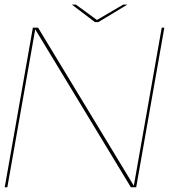

<svg xmlns="http://www.w3.org/2000/svg" viewBox="-21 -792 748 812"><path d="M-1 0 118 -675H140L545 -6.5L663 -675H674L555 0H532.5L128 -668L10 0ZM380.5 -698.5 283 -772.5H300L389 -707.5L500 -772.5H517.5L395 -698.5Z"/></svg>

Font: Anybody ExtraExpanded Thin
Style: Italic
Weight: 100
Width: 8
Italic angle: -10°
Designer: Tyler Finck
Foundry: Etcetera Type Company
Version: Version 1.010; ttfautohint (v1.8.3) -l 8 -r 50 -G 200 -x 14 